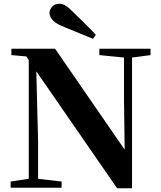

<svg xmlns="http://www.w3.org/2000/svg" viewBox="-20 -1005 860 1028"><path d="M493 -819 478 -797Q436 -814 394.5 -831.5Q353 -849 310 -866Q272 -883 258.5 -901.5Q245 -920 245 -935Q245 -954 259.5 -969.5Q274 -985 297 -985Q315 -985 331 -975Q347 -965 372 -940Q401 -912 432 -881.5Q463 -851 493 -819ZM37 0V-33L142 -49H171L310 -33V0ZM134 0V-716H172L184 -245V0ZM512 -710V-744H786V-710L681 -696H653ZM607 3 160 -644 157 -648 121 -703 41 -710V-744H275L668 -174L648 -167L644 -464V-744H687V3Z"/></svg>

Font: Noto Serif JP ExtraBold
Style: Regular
Weight: 800
Designer: Ryoko NISHIZUKA 西塚涼子 (kana & ideographs); Frank Grießhammer (Latin, Greek & Cyrillic); Wenlong ZHANG 张文龙 (bopomofo); San
Foundry: Adobe
Version: Version 2.003-H1;hotconv 1.1.1;makeotfexe 2.6.0